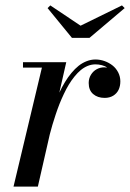

<svg xmlns="http://www.w3.org/2000/svg" viewBox="-20 -690 481 710"><path d="M278 -595 431 -670 441 -660 311 -550H246L156 -660L166 -670ZM135 -440H65V-460H225L199.4 -347.5Q209.5 -368.8 220.4 -386.7Q231.2 -404.6 244.2 -420.2Q257.2 -435.9 270.9 -446.8Q284.6 -457.6 300.6 -463.8Q316.5 -470 333 -470Q350.2 -470 366.8 -464.1Q383.2 -458.2 396.2 -447.9Q409.2 -437.6 417.1 -422.2Q425 -406.8 425 -389Q425 -371.8 418.6 -358.1Q412.1 -344.5 398.8 -336.2Q385.4 -328 367 -328Q341 -328 324.5 -342.2Q308 -356.4 308 -383Q308 -399.9 316.2 -413.4Q324.5 -426.9 337.4 -433.9Q350.4 -441 365 -441Q367.8 -441 371.2 -440.5Q374.8 -440 376 -440Q368.9 -445.8 356.9 -448.9Q345 -452 333 -452Q318.5 -452 304.6 -446.4Q290.8 -440.8 278.9 -431Q267 -421.2 255.6 -407.1Q244.1 -393 234.6 -377.2Q225.1 -361.5 216.1 -342.4Q207 -323.2 199.8 -305Q192.6 -286.8 185.8 -266.2Q178.9 -245.8 173.9 -228.6Q168.9 -211.4 164.1 -193.1L120 0H30Z"/></svg>

Font: Bodoni* 11
Style: Italic
Weight: 400
Italic angle: -13°
Version: Version 1.002